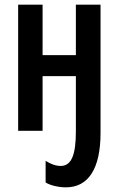

<svg xmlns="http://www.w3.org/2000/svg" viewBox="-20 -562 510 825"><path d="M412 -542H306V-325H163V-542H58V0H163V-235H306V4C306 103 287 151 241 151C219 151 198 143 176 129V222C196 235 233 243 263 243C361 243 412 161 412 9Z"/></svg>

Font: Noto Sans Display Condensed Medium
Style: Regular
Weight: 500
Width: 3
Designer: Monotype Design Team
Foundry: Monotype Imaging Inc.
Version: Version 1.900